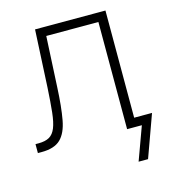

<svg xmlns="http://www.w3.org/2000/svg" viewBox="-106 -631 772 872"><g transform="rotate(-15 280.0 -195.0)"><path d="M6.3 0V-42H21Q52.7 -42 71.8 -53Q90.8 -64 101.3 -90.1Q111.8 -116.2 116.7 -161.6Q121.6 -207 125.5 -275.9L139.2 -545.9H470.2V0H425.8V-503.9H180.7L168.5 -265.1Q164.1 -174.3 153.3 -115.5Q142.6 -56.6 113.3 -28.3Q84 0 24.4 0ZM438 156.2 495.1 0H443.4V-42H554.2L482.4 156.2Z"/></g></svg>

Font: Inter ExtraLight
Style: Regular
Weight: 250
Designer: Rasmus Andersson
Foundry: rsms
Version: Version 4.001;git-66647c0bb